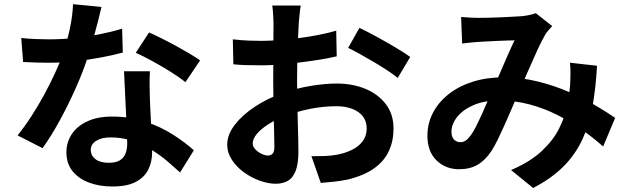

<svg xmlns="http://www.w3.org/2000/svg" viewBox="-20 -839 3040 930"><path d="M82.9 -655.1Q115.3 -651.4 151.8 -649.9Q188.3 -648.4 216 -648.4Q277.8 -648.4 341.4 -655Q405.1 -661.6 464.1 -673.4Q523.2 -685.2 571.5 -700.1L574.8 -584.5Q532.3 -572.6 472.8 -561.3Q413.4 -550 347.1 -542.6Q280.8 -535.1 216.5 -535.1Q186.9 -535.1 155.7 -536Q124.5 -536.9 91.9 -538.7ZM471.6 -805.4Q465.6 -779.5 455.6 -739.9Q445.7 -700.4 433.4 -656.1Q421.2 -611.8 407.3 -569.5Q384.6 -497.5 348.7 -416.3Q312.8 -335 270.8 -257.9Q228.8 -180.7 186.2 -121.4L65.1 -183.1Q98.8 -224.8 131.9 -275.9Q165.1 -326.9 194.3 -380.9Q223.5 -434.8 246.7 -485.2Q269.8 -535.7 284.3 -576.6Q302.9 -630.1 317.3 -695.5Q331.7 -760.8 333.7 -818.8ZM706.2 -493.9Q704.4 -462.4 704.6 -430.7Q704.8 -399.1 705.8 -365.6Q706.8 -343.3 708.3 -307.8Q709.8 -272.3 711.8 -232.7Q713.8 -193.1 715.3 -157.7Q716.8 -122.2 716.8 -101Q716.8 -54.8 698.1 -17.3Q679.4 20.2 637.5 42.2Q595.6 64.3 523.9 64.3Q461.9 64.3 411.7 45.7Q361.6 27 331.6 -9.7Q301.7 -46.5 301.7 -101.4Q301.7 -150.1 327.8 -189.4Q353.9 -228.7 403.5 -251.5Q453 -274.4 522.6 -274.4Q610.6 -274.4 684.9 -249.6Q759.2 -224.7 818.1 -186.8Q877.1 -148.9 918.9 -111.2L852.3 -3.7Q825.2 -28.3 790.6 -58Q756.1 -87.6 713.5 -113.6Q670.9 -139.7 621.2 -156.6Q571.5 -173.5 515.2 -173.5Q471.6 -173.5 445.6 -156.7Q419.6 -139.9 419.6 -113.3Q419.6 -85.3 442.5 -67.9Q465.4 -50.5 506.3 -50.5Q540.5 -50.5 560.1 -62.3Q579.8 -74 588 -95.3Q596.2 -116.6 596.2 -144.1Q596.2 -166.7 594.3 -209Q592.4 -251.3 589.9 -302.2Q587.4 -353.2 585 -404Q582.6 -454.8 580.8 -493.9ZM878.1 -440.9Q849.2 -464.7 805.9 -491.6Q762.6 -518.6 717.3 -543.4Q672 -568.3 637.7 -583.3L702 -681.9Q729 -669.9 763.6 -652.6Q798.3 -635.4 833.6 -616.1Q868.8 -596.8 899.5 -578.5Q930.2 -560.2 949.3 -546.5Z M1436.5 -812.3Q1434.7 -803.5 1433 -787.4Q1431.4 -771.4 1429.7 -754.7Q1428 -738 1427 -725.4Q1425.5 -695.6 1424 -661.4Q1422.5 -627.3 1421.4 -590.7Q1420.2 -554.1 1419.6 -517.2Q1419 -480.4 1419 -445.2Q1419 -404.3 1419.9 -354.7Q1420.8 -305 1422.2 -256.4Q1423.6 -207.8 1424.5 -167.6Q1425.4 -127.5 1425.4 -105.6Q1425.4 -44.2 1411.5 -9.9Q1397.7 24.4 1373 37.7Q1348.4 51 1315.5 51Q1279.4 51 1238.4 36.3Q1197.4 21.5 1161.6 -4.3Q1125.9 -30.2 1103.3 -64.6Q1080.6 -99.1 1080.6 -138.6Q1080.6 -187.2 1117.4 -234.7Q1154.2 -282.3 1214.6 -322.2Q1274.9 -362 1344.5 -386.4Q1411.8 -410.7 1483 -422.6Q1554.3 -434.4 1610.9 -434.4Q1687.9 -434.4 1750.1 -408.6Q1812.3 -382.8 1849.3 -334Q1886.2 -285.2 1886.2 -216.2Q1886.2 -157.6 1864.2 -108.7Q1842.1 -59.9 1793.7 -24.7Q1745.2 10.5 1665.4 30.5Q1631.1 37.5 1597.7 41.1Q1564.4 44.7 1533.8 47L1488.5 -82.3Q1521.6 -82.1 1553.1 -83.3Q1584.5 -84.6 1610.8 -89.3Q1651.6 -96.9 1684.6 -113.1Q1717.5 -129.2 1736.8 -155.2Q1756.2 -181.1 1756.2 -216.8Q1756.2 -251.4 1737.6 -275.3Q1719.1 -299.1 1686.2 -311.8Q1653.3 -324.5 1609.3 -324.5Q1546.3 -324.5 1481.7 -311.6Q1417.1 -298.7 1358 -275.9Q1313.8 -259 1278.9 -236.6Q1244.1 -214.2 1224.1 -190.3Q1204.1 -166.5 1204.1 -144.3Q1204.1 -132.4 1211.7 -121.8Q1219.3 -111.1 1231 -103Q1242.7 -94.9 1255.2 -90.2Q1267.7 -85.5 1277.4 -85.5Q1290.6 -85.5 1299.8 -94.1Q1309 -102.7 1309 -128Q1309 -154.6 1307.6 -205.1Q1306.2 -255.7 1304.8 -318.1Q1303.4 -380.5 1303.4 -440.6Q1303.4 -483.1 1303.7 -526.3Q1303.9 -569.4 1304.1 -608.1Q1304.3 -646.8 1304.5 -677Q1304.8 -707.3 1304.8 -724.2Q1304.8 -735 1303.9 -752.2Q1303 -769.4 1301.7 -786.6Q1300.4 -803.7 1298.4 -812.3ZM1721 -704Q1759.5 -685.8 1806.7 -659.8Q1853.9 -633.9 1897.3 -608.2Q1940.6 -582.6 1967.1 -563.1L1906.5 -461.5Q1888.3 -476.8 1857.7 -497Q1827.2 -517.2 1791.7 -538.1Q1756.1 -559 1723 -577.5Q1689.8 -596 1666.3 -606.9ZM1107.7 -648.5Q1151.9 -643.5 1185.2 -642.3Q1218.5 -641.1 1245.8 -641.1Q1284.7 -641.1 1331.7 -644.7Q1378.8 -648.3 1427.7 -654.5Q1476.6 -660.7 1523.3 -669.9Q1570.1 -679.2 1608.5 -690.2L1611 -566.1Q1569 -556.3 1519.8 -548.6Q1470.5 -540.9 1421 -535.1Q1371.5 -529.2 1327.2 -525.9Q1282.9 -522.6 1249.7 -522.6Q1199.8 -522.6 1167.9 -523.7Q1136 -524.8 1110.3 -527.6Z M2213.5 -756.8Q2233.8 -755 2257.5 -753.7Q2281.1 -752.5 2296.9 -752.5Q2318.8 -752.5 2347.3 -753.2Q2375.9 -753.9 2405.8 -755.1Q2435.7 -756.3 2462.7 -758Q2489.8 -759.6 2506.9 -760.6Q2525.5 -762.3 2543.8 -766.2Q2562.1 -770 2575.3 -775.1L2654.8 -712.7Q2644.6 -701.4 2635.8 -691.5Q2627 -681.6 2621 -671.1Q2604.5 -643.4 2582.1 -594.7Q2559.7 -545.9 2535.5 -489.8Q2511.2 -433.6 2488 -381Q2473 -346.7 2456.9 -308.7Q2440.7 -270.7 2423.9 -233.5Q2407.2 -196.2 2391.3 -163.5Q2375.4 -130.8 2360 -107Q2329.9 -62 2292.8 -40.6Q2255.6 -19.3 2203.9 -19.3Q2138.4 -19.3 2094.4 -62.1Q2050.3 -105 2050.3 -181.3Q2050.3 -241.3 2077.3 -292.9Q2104.3 -344.5 2153.5 -383.2Q2202.6 -421.9 2269.9 -443.1Q2337.2 -464.4 2417 -464.4Q2504.2 -464.4 2585.3 -444.2Q2666.4 -424 2736.5 -393.2Q2806.6 -362.5 2863.4 -328.9Q2920.2 -295.2 2959.6 -268.1L2901.5 -129.3Q2855.6 -170.5 2799.8 -209.9Q2744 -249.3 2680.4 -281.7Q2616.7 -314 2545.3 -333.2Q2473.8 -352.3 2396.8 -352.3Q2324.3 -352.3 2272.5 -329.4Q2220.6 -306.5 2193.7 -271.7Q2166.7 -236.9 2166.7 -200.4Q2166.7 -175.6 2179.4 -162.9Q2192.1 -150.3 2209.4 -150.3Q2224.7 -150.3 2236 -158.2Q2247.3 -166.1 2261.2 -184.7Q2274 -203.1 2286.7 -228.2Q2299.5 -253.3 2312.9 -283Q2326.3 -312.7 2339.5 -343.9Q2352.8 -375 2366.2 -404.1Q2384.3 -444.3 2403 -487.8Q2421.7 -531.3 2439.5 -572.1Q2457.4 -613 2472.5 -643.6Q2457.5 -643.4 2435.4 -642.7Q2413.3 -642 2388.4 -640.8Q2363.6 -639.5 2340.5 -638.4Q2317.4 -637.3 2300.4 -636.3Q2285 -635.3 2261.5 -633.1Q2238 -631 2218.6 -628.2ZM2871.8 -520.5Q2866 -414.3 2850.4 -325.6Q2834.8 -237 2801.4 -164.6Q2768 -92.1 2710.1 -33.5Q2652.1 25.2 2562.4 71.6L2455.5 -15.3Q2548.1 -55 2603.8 -107.1Q2659.5 -159.1 2687.9 -216.1Q2716.4 -273 2727.1 -327.6Q2737.9 -382.3 2741.3 -425.9Q2743.1 -455.1 2743.2 -483.7Q2743.3 -512.3 2740.7 -535.2Z"/></svg>

Font: Noto Sans TC
Style: Regular
Weight: 100
Designer: Ryoko NISHIZUKA 西塚涼子 (kana, bopomofo & ideographs); Paul D. Hunt (Latin, Greek & Cyrillic); Sandoll Communications 산돌커뮤니
Foundry: Adobe
Version: Version 2.004;hotconv 1.0.118;makeotfexe 2.5.65603